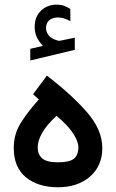

<svg xmlns="http://www.w3.org/2000/svg" viewBox="-20 -793 490 811"><path d="M161.6 -599.1Q146 -614.7 136.2 -634.3Q126.5 -653.8 126.5 -680.2Q126.5 -699.2 131.8 -714.4Q137.2 -729.5 146.5 -740.7Q159.7 -756.8 178.5 -765.1Q197.3 -773.4 217.3 -773.4Q237.8 -773.4 250.5 -768.6Q263.2 -763.7 276.9 -755.4L277.3 -703.6Q262.7 -711.4 250.7 -715.3Q238.8 -719.2 224.1 -719.2Q215.3 -719.2 205.3 -716.6Q195.3 -713.9 187.5 -707Q174.3 -695.3 174.3 -673.8Q174.8 -658.2 185.3 -644Q195.8 -629.9 219.7 -623Q222.2 -622.6 224.6 -621.6Q227.1 -620.6 230 -620.6Q232.4 -620.6 234.4 -621.1L295.9 -633.8V-582.5L107.9 -537.6V-586.9ZM178.2 -473.6Q284.7 -391.6 348.4 -317.9Q412.1 -244.1 412.1 -168Q412.1 -91.8 359.9 -46.9Q307.6 -2 225.1 -2Q141.1 -2 89.6 -43.9Q38.1 -85.9 38.1 -168Q38.1 -224.1 65.2 -269.5Q92.3 -314.9 144 -373L119.6 -395ZM218.8 -303.7Q176.8 -265.1 158 -231.7Q139.2 -198.2 139.2 -170.4Q139.2 -141.1 158 -124.3Q176.8 -107.4 224.6 -107.4Q273.4 -107.4 292.2 -122.6Q311 -137.7 311 -170.9Q311 -195.8 288.8 -229.7Q266.6 -263.7 218.8 -303.7Z"/></svg>

Font: Vazir Medium WOL-UI
Style: Medium-WOL-UI
Weight: 500
Designer: Saber Rastikerdar
Foundry: Saber Rastikerdar
Version: Version 30.1.0